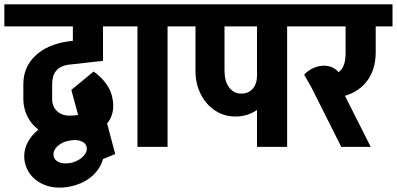

<svg xmlns="http://www.w3.org/2000/svg" viewBox="-55 -673 1819 880"><path d="M255 -376Q184 -364 184 -287V-219Q184 -185 206 -164Q228 -143 263 -143Q283 -143 303 -146L272 -261L374 -345Q405 -324 427.5 -294.5Q450 -265 458 -234Q464 -210 464 -189Q464 -141 436 -107L473 33L417 56Q406 97 372.5 129Q339 161 290 176Q252 187 219 187Q162 187 119.5 159Q77 131 62 83Q56 64 56 43Q56 9 73 -22.5Q90 -54 121 -79Q89 -103 71 -138.5Q53 -174 52 -217V-287Q52 -365 106.5 -417Q161 -469 255 -483L279 -486V-552H-35V-653H553V-552H417V-394ZM343 9Q343 -10 327.5 -20.5Q312 -31 288 -31Q269 -31 248 -25Q222 -17 206 -0.5Q190 16 190 34Q190 54 205.5 65Q221 76 245 76Q265 76 280 71Q308 62 325.5 44.5Q343 27 343 9Z M483 -653H806V-552H713V0H575V-552H483Z M1354 -552H1261V0H1123V-169Q1079 -139 1024 -139Q972 -139 930.5 -166.5Q889 -194 865 -241.5Q841 -289 841 -348V-552H736V-653H1354ZM1123 -327V-552H974V-349Q974 -301 995 -272.5Q1016 -244 1051 -244Q1084 -244 1103.5 -266.5Q1123 -289 1123 -327Z M1744 -653V-552H1667V-430Q1666 -354 1628.5 -303.5Q1591 -253 1526 -234L1644 0H1509L1373 -271L1339 -331Q1358 -351 1382 -361.5Q1406 -372 1429 -372Q1471 -372 1497 -342Q1514 -355 1521.5 -376.5Q1529 -398 1529 -430V-552H1284V-653Z"/></svg>

Font: Akshar SemiBold
Style: Regular
Weight: 600
Designer: Tall Chai
Foundry: Tall Chai
Version: Version 1.000